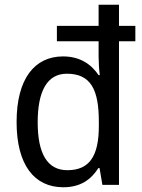

<svg xmlns="http://www.w3.org/2000/svg" viewBox="-20 -780 600 810"><path d="M247 10C319 10 364 -22 395 -71H400L412 0H482V-606H551V-671H482V-760H396V-671H220V-606H396V-541C396 -520 398 -484 401 -463H396C365 -509 317 -542 246 -542C126 -542 50 -448 50 -265C50 -84 125 10 247 10ZM264 -62C179 -62 139 -133 139 -264C139 -394 178 -469 262 -469C363 -469 397 -402 397 -267V-249C397 -122 358 -62 264 -62Z"/></svg>

Font: Noto Sans Gurmukhi UI SemiCondensed
Style: Regular
Weight: 400
Width: 4
Designer: Jelle Bosma - Monotype Design Team
Foundry: Monotype Imaging Inc.
Version: Version 2.004